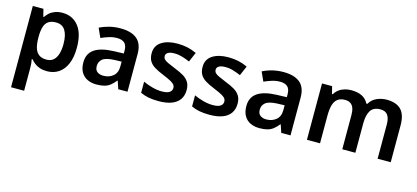

<svg xmlns="http://www.w3.org/2000/svg" viewBox="-63 -1048 3872 1784"><g transform="rotate(15 1873.0 -156.0)"><path d="M366 -552Q461 -552 519 -481.5Q577 -411 577 -272Q577 -180 550 -117Q523 -54 475 -22Q427 10 363 10Q324 10 294 -0.5Q264 -11 243 -27.5Q222 -44 207 -63H199Q203 -45 205 -22.5Q207 0 207 20V240H81V-542H183L201 -470H207Q222 -493 243.5 -511.5Q265 -530 295.5 -541Q326 -552 366 -552ZM330 -450Q286 -450 259 -432.5Q232 -415 220 -379Q208 -343 207 -289V-273Q207 -215 218.5 -175Q230 -135 257.5 -114Q285 -93 332 -93Q372 -93 397.5 -115Q423 -137 435.5 -177.5Q448 -218 448 -274Q448 -358 419.5 -404Q391 -450 330 -450Z M923 -552Q1028 -552 1082.5 -506.5Q1137 -461 1137 -364V0H1048L1023 -75H1019Q996 -46 971.5 -26.5Q947 -7 915.5 1.5Q884 10 839 10Q791 10 752.5 -8Q714 -26 692 -63.5Q670 -101 670 -158Q670 -242 731.5 -284.5Q793 -327 918 -331L1012 -334V-361Q1012 -413 987 -435Q962 -457 917 -457Q876 -457 838 -445Q800 -433 764 -417L724 -505Q764 -526 815.5 -539Q867 -552 923 -552ZM946 -254Q863 -251 831 -225.5Q799 -200 799 -157Q799 -119 822 -102Q845 -85 881 -85Q936 -85 974 -116.5Q1012 -148 1012 -210V-256Z M1664 -157Q1664 -103 1638 -65.5Q1612 -28 1561.5 -9Q1511 10 1438 10Q1381 10 1340 2Q1299 -6 1262 -23V-130Q1302 -111 1351 -98Q1400 -85 1442 -85Q1494 -85 1517 -101Q1540 -117 1540 -144Q1540 -160 1531 -173Q1522 -186 1496 -200.5Q1470 -215 1417 -237Q1365 -258 1330.5 -279Q1296 -300 1278.5 -329.5Q1261 -359 1261 -404Q1261 -477 1319 -514.5Q1377 -552 1472 -552Q1522 -552 1566.5 -542.5Q1611 -533 1656 -512L1616 -419Q1579 -435 1542.5 -446Q1506 -457 1468 -457Q1427 -457 1406 -444.5Q1385 -432 1385 -410Q1385 -393 1395.5 -380.5Q1406 -368 1432.5 -355.5Q1459 -343 1508 -323Q1557 -304 1591.5 -283.5Q1626 -263 1645 -233Q1664 -203 1664 -157Z M2154 -157Q2154 -103 2128 -65.5Q2102 -28 2051.5 -9Q2001 10 1928 10Q1871 10 1830 2Q1789 -6 1752 -23V-130Q1792 -111 1841 -98Q1890 -85 1932 -85Q1984 -85 2007 -101Q2030 -117 2030 -144Q2030 -160 2021 -173Q2012 -186 1986 -200.5Q1960 -215 1907 -237Q1855 -258 1820.5 -279Q1786 -300 1768.5 -329.5Q1751 -359 1751 -404Q1751 -477 1809 -514.5Q1867 -552 1962 -552Q2012 -552 2056.5 -542.5Q2101 -533 2146 -512L2106 -419Q2069 -435 2032.5 -446Q1996 -457 1958 -457Q1917 -457 1896 -444.5Q1875 -432 1875 -410Q1875 -393 1885.5 -380.5Q1896 -368 1922.5 -355.5Q1949 -343 1998 -323Q2047 -304 2081.5 -283.5Q2116 -263 2135 -233Q2154 -203 2154 -157Z M2491 -552Q2596 -552 2650.5 -506.5Q2705 -461 2705 -364V0H2616L2591 -75H2587Q2564 -46 2539.5 -26.5Q2515 -7 2483.5 1.5Q2452 10 2407 10Q2359 10 2320.5 -8Q2282 -26 2260 -63.5Q2238 -101 2238 -158Q2238 -242 2299.5 -284.5Q2361 -327 2486 -331L2580 -334V-361Q2580 -413 2555 -435Q2530 -457 2485 -457Q2444 -457 2406 -445Q2368 -433 2332 -417L2292 -505Q2332 -526 2383.5 -539Q2435 -552 2491 -552ZM2514 -254Q2431 -251 2399 -225.5Q2367 -200 2367 -157Q2367 -119 2390 -102Q2413 -85 2449 -85Q2504 -85 2542 -116.5Q2580 -148 2580 -210V-256Z M3484 -552Q3576 -552 3622.5 -505Q3669 -458 3669 -353V0H3543V-329Q3543 -389 3521 -419.5Q3499 -450 3451 -450Q3385 -450 3357 -407Q3329 -364 3329 -282V0H3203V-329Q3203 -369 3193 -396Q3183 -423 3162.5 -436.5Q3142 -450 3110 -450Q3065 -450 3038 -428.5Q3011 -407 3000 -366Q2989 -325 2989 -265V0H2863V-542H2960L2978 -471H2985Q3002 -499 3026.5 -517Q3051 -535 3081.5 -543.5Q3112 -552 3143 -552Q3204 -552 3246 -531.5Q3288 -511 3309 -468H3319Q3344 -512 3389.5 -532Q3435 -552 3484 -552Z"/></g></svg>

Font: Noto Sans Thai SemiBold
Style: Regular
Weight: 600
Version: Version 2.001